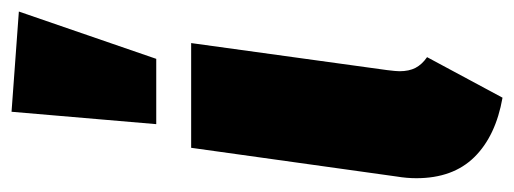

<svg xmlns="http://www.w3.org/2000/svg" viewBox="-306 -588 912 341"><g transform="rotate(-90 150.5 -417.0)"><path d="M197 -186Q195 -170 195 -164Q195 -147 201 -135.5Q207 -124 220 -115L148 19Q80 7 42.5 -31Q5 -69 5 -134Q5 -151 8 -169L59 -534H245ZM123 -853 301 -840 217 -596H101Z"/></g></svg>

Font: Fira Sans Extra Condensed Black
Style: Italic
Weight: 900
Width: 3
Italic angle: -8°
Designer: Carrois Corporate & Edenspiekermann AG
Foundry: Carrois Corporate GbR & Edenspiekermann AG
Version: Version 4.203